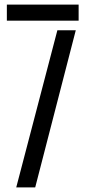

<svg xmlns="http://www.w3.org/2000/svg" viewBox="-20 -820 379 840"><path d="M10 -729.5V-800H324V-729.5ZM51 0 231 -687.5H311.5L134 0Z"/></svg>

Font: Big Shoulders Stencil Text Thin
Style: Regular
Weight: 400
Version: Version 2.001